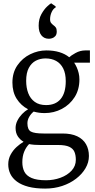

<svg xmlns="http://www.w3.org/2000/svg" viewBox="-20 -870 572 1152"><path d="M251 261.5Q192.5 261.5 150.5 250.5Q108.5 239.5 81.5 219.5Q54.5 199.5 42 173.2Q29.5 147 29.5 116.5Q29.5 84 43.8 57.8Q58 31.5 79.5 12Q101 -7.5 121.5 -19.5Q101 -31 87.2 -51.5Q73.5 -72 73.5 -102Q73.5 -124.5 84.2 -146Q95 -167.5 112.2 -185.5Q129.5 -203.5 148.5 -214.5Q106 -236.5 80.2 -277Q54.5 -317.5 54.5 -374.5Q54.5 -435 84.5 -478.2Q114.5 -521.5 161.2 -544.5Q208 -567.5 258.5 -567.5Q301.5 -567.5 335.8 -557.2Q370 -547 395.5 -526.5Q405.5 -536.5 433.2 -552Q461 -567.5 492 -567.5H519.5V-494H425Q433.5 -481.5 440.5 -465.8Q447.5 -450 452 -431.8Q456.5 -413.5 456.5 -393.5Q456.5 -332 427.5 -286.8Q398.5 -241.5 351 -216.5Q303.5 -191.5 248 -191.5Q229.5 -191.5 213.8 -193.8Q198 -196 182 -200.5Q165.5 -187 155 -168.5Q144.5 -150 144.5 -130.5Q144.5 -92 165.5 -80.5Q186.5 -69 241.5 -69H354.5Q408.5 -69 443.5 -52.2Q478.5 -35.5 496 -5Q513.5 25.5 513.5 66Q513.5 104.5 493 139.5Q472.5 174.5 436.5 202.2Q400.5 230 353 245.8Q305.5 261.5 251 261.5ZM256.5 211.5Q302 211.5 343 196.5Q384 181.5 409.5 153.8Q435 126 435 89Q435 61.5 426.8 41.5Q418.5 21.5 395.5 10.8Q372.5 0 329 0H223.5Q205 0 187.2 -1.2Q169.5 -2.5 154.5 -5.5Q136 13.5 125 40.5Q114 67.5 114 103.5Q114 136 126.2 160.2Q138.5 184.5 169.8 198Q201 211.5 256.5 211.5ZM256.5 -239.5Q313.5 -239.5 344 -276Q374.5 -312.5 374.5 -383Q374.5 -429.5 359 -459.8Q343.5 -490 316.2 -504.8Q289 -519.5 253 -519.5Q221.5 -519.5 195.2 -506Q169 -492.5 153 -462.8Q137 -433 137 -385Q137 -343.5 149.5 -310.8Q162 -278 188.5 -258.8Q215 -239.5 256.5 -239.5ZM272.5 -637.5Q245 -637.5 228.5 -657.8Q212 -678 212 -716Q212 -755.5 228.2 -784.8Q244.5 -814 262.5 -830.8Q280.5 -847.5 286.5 -850H287.5L314 -831.5V-825.5Q299 -817.5 289.8 -797.2Q280.5 -777 280.5 -754.5Q280.5 -739.5 287 -731.8Q293.5 -724 301.5 -718Q309 -713 314.8 -705Q320.5 -697 320.5 -681Q320.5 -663 312 -653.5Q303.5 -644 292.8 -640.8Q282 -637.5 274.5 -637.5Z"/></svg>

Font: Merriweather 24pt SemiCondensed Light
Style: Regular
Weight: 300
Width: 4
Designer: Eben Sorkin
Foundry: Eben Sorkin
Version: Version 2.100